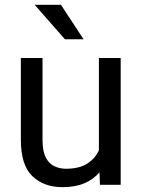

<svg xmlns="http://www.w3.org/2000/svg" viewBox="-20 -770 591 800"><path d="M396.5 0 394.5 -52.2Q370.1 -22.9 332 -6.6Q293.9 9.8 240.2 9.8Q162.6 9.8 114.7 -36.1Q66.9 -82 66.9 -187.5V-528.3H157.2V-186.5Q157.2 -139.2 171.1 -113Q185.1 -86.9 207.5 -76.9Q230 -66.9 254.4 -66.9Q309.6 -66.9 342.8 -87.9Q376 -108.9 392.1 -143.6V-528.3H482.9V0ZM233.9 -750 328.1 -606.4H250.5L124.5 -750Z"/></svg>

Font: Vazirmatn FD
Style: Regular
Weight: 400
Designer: Saber Rastikerdar
Foundry: Saber Rastikerdar
Version: Version 33.001